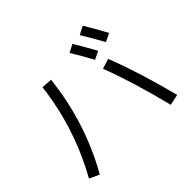

<svg xmlns="http://www.w3.org/2000/svg" viewBox="-176 -1068 1353 1353"><g transform="rotate(-45 500.0 -391.5)"><path d="M583 -737.3 642.6 -768.6Q691.4 -687.5 736.3 -605.5L675.8 -576.2Q636.7 -650.4 583 -737.3ZM722.7 -775.4 784.2 -807.6Q842.8 -710.9 879.9 -639.6L818.4 -610.4Q771.5 -695.3 722.7 -775.4ZM670.9 -492.2 746.1 -515.6Q835.9 -284.2 910.2 7.8L829.1 25.4Q755.9 -269.5 670.9 -492.2ZM357.4 -696.3Q315.4 -312.5 127.9 19.5L53.7 -14.6Q233.4 -335.9 277.3 -701.2Z"/></g></svg>

Font: Mgen+ 1c regular
Style: Regular
Weight: 400
Designer: [Source Han Sans]
Ryoko NISHIZUKA  (kana & ideographs); Paul D. Hunt (Latin, Greek & Cyrillic); Wenlong ZHANG  (bopomofo
Version: Version 1.059.20150602